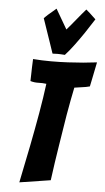

<svg xmlns="http://www.w3.org/2000/svg" viewBox="-66 -1068 608 1110"><g transform="rotate(5 238.5 -513.5)"><path d="M90 1Q113 -109 134 -216Q143 -261 152 -310Q161 -359 169.5 -406.5Q178 -454 184.5 -498.5Q191 -543 196 -580Q173 -583 149.5 -582Q126 -581 103 -588Q104 -604 104 -625Q104 -646 105 -667Q106 -690 107 -716Q133 -714 159 -713Q185 -712 211 -712Q262 -712 309.5 -714.5Q357 -717 397.5 -720.5Q438 -724 477 -729L466 -675Q461 -652 456.5 -628Q452 -604 448 -587Q426 -581 403.5 -578.5Q381 -576 359 -572Q352 -538 344 -496.5Q336 -455 328.5 -410.5Q321 -366 314 -320Q307 -274 300 -232Q284 -133 270 -27ZM288 -756Q275 -757 264 -757.5Q253 -758 246 -758Q236 -758 230 -757.5Q224 -757 220 -757Q216 -757 216 -758Q207 -784 195.5 -818.5Q184 -853 173 -884Q161 -920 148 -957Q159 -967 170 -978Q181 -987 193 -997.5Q205 -1008 217 -1018L284 -903Q294 -914 308 -931Q322 -948 336.5 -965.5Q351 -983 364.5 -999.5Q378 -1016 389 -1028Q402 -1017 412 -1008Q422 -999 430 -991L446 -976Q419 -933 392 -893Q369 -859 341 -821Q313 -783 288 -756Z"/></g></svg>

Font: Bangers
Style: Regular
Weight: 400
Designer: vernon adams
Foundry: Vernon Adams
Version: Version 2.000